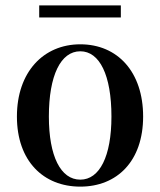

<svg xmlns="http://www.w3.org/2000/svg" viewBox="-20 -680 597 715"><path d="M279 15C416 15 513 -80 513 -246C513 -412 418 -515 279 -515C142 -515 43 -412 43 -246C43 -80 142 15 279 15ZM279 -11C206 -11 162 -98 162 -246C162 -399 206 -489 279 -489C351 -489 395 -400 395 -246C395 -98 351 -11 279 -11ZM126 -660V-615H430V-660Z"/></svg>

Font: Sprat Condensed Medium
Style: Regular
Weight: 500
Width: 3
Designer: Ethan Nakache
Foundry: Collletttivo
Version: Version 2.000;Glyphs 3.2 (3217)